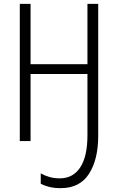

<svg xmlns="http://www.w3.org/2000/svg" viewBox="-20 -734 613 999"><path d="M491 -27Q491 96 443 170.5Q395 245 296 245Q263 245 238 239Q213 233 192 222V168Q213 180 237.5 187Q262 194 291 194Q360 194 397.5 137Q435 80 435 -31V-349H139V0H83V-714H139V-400H435V-714H491Z"/></svg>

Font: Noto Sans Condensed Light
Style: Regular
Weight: 300
Width: 3
Designer: Monotype Design Team
Foundry: Monotype Imaging Inc.
Version: Version 2.013; ttfautohint (v1.8.4.7-5d5b)